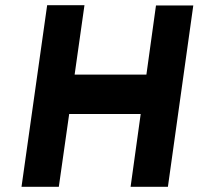

<svg xmlns="http://www.w3.org/2000/svg" viewBox="-20 -721 766 741"><path d="M63 0H207L247 -281H523L484 0H628L726 -700H582L545 -433H268L306 -701H162Z"/></svg>

Font: Unageo
Style: ExtraBold-Italic
Weight: 800
Designer: Richard Sepsi
Foundry: Richard Sepsi
Version: Version 2.000